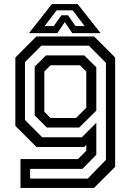

<svg xmlns="http://www.w3.org/2000/svg" viewBox="-20 -718 645 938"><path d="M80 200V59H361L401.5 18.5V-10L391.5 0H158L55 -103V-437L158 -540H439.5L542.5 -437V97L439.5 200ZM127 154.5H408.5L497.5 63V-411L414 -495H182L102 -414.5V-132L186 -47.5H380L450.5 -118V38L383 107H127ZM209 -95 149.5 -154V-392.5L205 -447.5H391.5L450.5 -389.5V-177.5L367 -95ZM227 -141.5H351.5L401.5 -191.5V-368.5L370.5 -399H227L196.5 -368.5V-172ZM233.5 -698H359.5L471.5 -556H333L296.5 -610L260 -556H121.5ZM256.5 -667.5 198 -590.5H242.5L280 -643.5H312L349 -590.5H393.5L335 -667.5Z"/></svg>

Font: Tourney Thin Medium
Style: Regular
Weight: 500
Version: Version 1.015